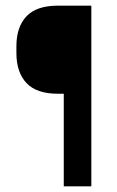

<svg xmlns="http://www.w3.org/2000/svg" viewBox="-20 -659 414 679"><path d="M184.5 -327.5Q109 -327.5 73.5 -365.5Q38 -403.5 38 -471.5V-495.5Q38 -563.5 73.5 -601.2Q109 -639 184.5 -639H230L230.5 -327.5ZM303 0H205.5V-639H303Z"/></svg>

Font: Anek Telugu Medium Medium
Style: Regular
Weight: 500
Version: Version 1.003